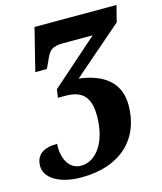

<svg xmlns="http://www.w3.org/2000/svg" viewBox="-145 -621 799 946"><g transform="rotate(-15 254.5 -148.0)"><path d="M154 240C352 240 469 129 469 -45C469 -176 366 -222 265 -234L518 -453L539 -536H121L67 -320H126L143 -356C163 -405 178 -422 238 -422H387L148 -211L142 -169H178C254 -169 305 -142 305 -34C305 108 238 184 167 184C101 184 75 117 79 49C10 49 -30 76 -30 134C-30 190 34 240 154 240Z"/></g></svg>

Font: Noto Serif SemiCondensed Extra
Style: Italic
Weight: 800
Width: 4
Italic angle: -12°
Designer: Monotype Design Team
Foundry: Monotype Imaging Inc.
Version: Version 1.901